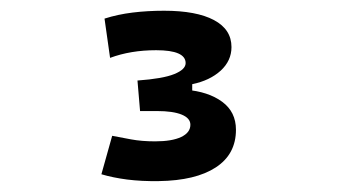

<svg xmlns="http://www.w3.org/2000/svg" viewBox="-20 -723 626 356"><path d="M274.4 -387.2Q242.7 -386.7 215.8 -390.1Q189 -393.6 168 -399.9L188 -471.2Q203.1 -468.3 222.9 -464.6Q242.7 -460.9 267.6 -460.9Q298.8 -460.9 315.9 -469Q333 -477.1 333 -491.7Q333 -503.9 316.9 -510.5Q300.8 -517.1 271 -517.1H239.7V-564L324.2 -556.6Q366.2 -553.2 391.8 -534.4Q417.5 -515.6 417.5 -482.4Q417.5 -437 380.1 -412.6Q342.8 -388.2 274.4 -387.2ZM239.7 -517.1 234.9 -573.7Q282.2 -577.1 303.2 -585.7Q324.2 -594.2 324.2 -606Q324.2 -629.9 269.5 -629.9Q222.2 -629.9 184.1 -615.7L173.8 -688.5Q198.2 -696.3 225.8 -699.7Q253.4 -703.1 284.2 -703.1Q344.2 -703.1 376.7 -685.8Q409.2 -668.5 409.2 -635.7Q409.2 -610.4 389.2 -592Q369.1 -573.7 336.4 -566.9V-531.7Z"/></svg>

Font: Cascadia Code
Style: Regular
Weight: 400
Designer: Aaron Bell
Foundry: Saja Typeworks
Version: Version 2404.023